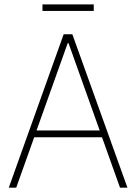

<svg xmlns="http://www.w3.org/2000/svg" viewBox="-20 -865 628 885"><path d="M20.5 0 273.4 -707H313.5L567.4 0H533.2L450.2 -232.4H137.7L54.7 0ZM439.5 -263.7 295.9 -666H292L148.4 -263.7ZM412.1 -814.5H175.8V-844.7H412.1Z"/></svg>

Font: Pretendard Thin
Style: Regular
Weight: 100
Designer: Base glyphs from Inter by Rasmus Andersson; Hangeul glyphs from Noto Sans CJK(Source Han Sans) by Jang Soo-young and Kan
Foundry: Kil Hyung-jin
Version: Version 1.309